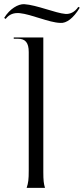

<svg xmlns="http://www.w3.org/2000/svg" viewBox="-46 -902 403 922"><path d="M82 0H170C164 -20 162 -36 162 -76V-722H20V-716H40C76 -716 92 -697 92 -652V-84C92 -40 90 -24 82 0ZM-26 -816 -19 -811C-1 -834 20 -841 48 -839C106 -833 188 -794 243 -792C273 -789 307 -815 337 -865L330 -869C312 -842 289 -834 269 -835C220 -839 131 -878 70 -882C41 -883 1 -860 -26 -816Z"/></svg>

Font: Sinistre
Style: Regular
Weight: 400
Designer: Jules Durand
Foundry: Collletttivo
Version: Version 69.420;Glyphs 3.2 (3217)